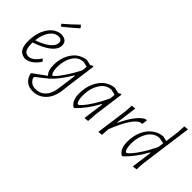

<svg xmlns="http://www.w3.org/2000/svg" viewBox="-58 -1295 2084 2084"><g transform="rotate(45 983.5 -253.0)"><path d="M318 -683 324 -682 344 -657 342 -650Q264 -581 186 -519L179 -520L163 -542Q242 -608 318 -683ZM310 -106Q248 -8 159 6H149Q92 -1 66.5 -38.5Q41 -76 41 -150Q41 -283 99.5 -370.5Q158 -458 248 -462L255 -461Q337 -454 337 -382Q337 -263 86 -177V-163Q86 -97 104 -67Q122 -37 160 -37Q224 -37 284 -129H293ZM241 -424Q183 -424 141 -366Q99 -308 89 -214Q188 -248 240 -290.5Q292 -333 292 -378Q292 -424 241 -424Z M641 -460 700 -446 731 -462 739 -458 694 -123 684 -37Q669 76 608 136.5Q547 197 459 197Q399 197 360.5 165Q322 133 309 75L312 67L457 -37V-45Q419 -81 419 -162Q419 -279 477 -363.5Q535 -448 637 -460ZM463 -177Q463 -142 469 -117.5Q475 -93 482 -84.5Q489 -76 495 -76Q503 -76 529.5 -106Q556 -136 598.5 -201Q641 -266 682 -345L684 -364L687 -407L630 -420Q553 -420 508 -349Q463 -278 463 -177ZM467 159Q535 159 580.5 111.5Q626 64 638 -25L668 -247H661Q565 -90 492 -28L370 69Q362 76 362 82Q364 108 392 133.5Q420 159 467 159Z M1064 -461H1068L1130 -446L1162 -462L1169 -458L1122 -108L1115 -1L1064 4L1097 -235H1089Q1008 -86 910 6H898Q834 -36 834 -143Q834 -266 895 -357.5Q956 -449 1064 -461ZM878 -155Q878 -118 884.5 -92.5Q891 -67 898 -58.5Q905 -50 912 -50Q922 -50 951 -81.5Q980 -113 1025.5 -184Q1071 -255 1111 -342L1114 -360L1117 -406L1057 -420Q976 -419 927 -342Q878 -265 878 -155Z M1382 -459 1349 -213H1355Q1447 -410 1541 -457L1562 -455L1553 -394L1548 -392L1538 -393Q1449 -379 1334 -96L1328 -1L1277 4L1327 -360L1333 -454Z M1812 -460 1869 -447 1890 -604 1895 -698 1946 -703 1865 -108 1858 -1 1807 4 1839 -235H1832Q1750 -86 1650 6H1637Q1574 -34 1574 -142Q1574 -221 1599.5 -289Q1625 -357 1679 -404.5Q1733 -452 1807 -460ZM1618 -154Q1618 -117 1624.5 -92Q1631 -67 1638 -58.5Q1645 -50 1652 -50Q1662 -50 1691.5 -81.5Q1721 -113 1767.5 -184Q1814 -255 1854 -342L1863 -405L1801 -419Q1718 -419 1668 -341.5Q1618 -264 1618 -154Z"/></g></svg>

Font: Alegreya Sans SC Light
Style: Italic
Weight: 300
Italic angle: -7°
Designer: Juan Pablo del Peral
Foundry: Huerta Tipografica
Version: Version 2.007